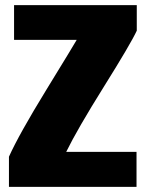

<svg xmlns="http://www.w3.org/2000/svg" viewBox="-20 -720 635 751"><path d="M514 11H15V-107Q54 -194 162 -370Q270 -546 280 -564H35V-700H515V-600Q492 -550 387 -382Q282 -214 239 -126H514Z"/></svg>

Font: Repo
Style: ExtraBold
Weight: 800
Designer: Stefan Peev
Foundry: Context Ltd
Version: Version 001.000